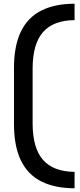

<svg xmlns="http://www.w3.org/2000/svg" viewBox="-20 -770 429 1030"><path d="M380 240Q276 240 203 204Q130 168 92.5 91.5Q55 15 55 -105V-405Q55 -525 92.5 -601.5Q130 -678 203 -714Q276 -750 380 -750V-662Q266 -661 210.5 -597.5Q155 -534 155 -401V-109Q155 24 210.5 87.5Q266 151 380 152Z"/></svg>

Font: Space Grotesk Medium
Style: Regular
Weight: 500
Designer: Florian Karsten
Foundry: Florian Karsten
Version: Version 2.000